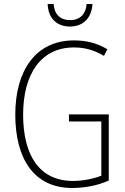

<svg xmlns="http://www.w3.org/2000/svg" viewBox="-20 -925 624 955"><path d="M440 -905H411C407 -856 379 -825 329 -825C278 -825 250 -855 247 -905H217C220 -832 264 -793 328 -793C394 -793 436 -836 440 -905ZM323 -356V-321H484V-51C445 -36 395 -25 343 -25C176 -25 95 -153 95 -355C95 -553 181 -689 348 -689C397 -689 446 -678 497 -647L514 -680C461 -712 407 -724 348 -724C156 -724 56 -572 56 -355C56 -138 147 10 339 10C400 10 466 -2 521 -27V-356Z"/></svg>

Font: Noto Sans Ethiopic Condensed ExtraLight
Style: Regular
Weight: 200
Width: 3
Designer: Monotype Design Team
Foundry: Monotype Imaging Inc.
Version: Version 2.102